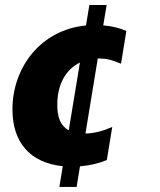

<svg xmlns="http://www.w3.org/2000/svg" viewBox="-20 -652 637 763"><path d="M372.9 -419.7C400.6 -419.7 424.7 -414.4 460.9 -398.8L482.2 -528.8C455.6 -540.8 424.4 -548.3 390.3 -551.1L403.8 -632.1H335.2L321.7 -550.8C138.1 -533 29.1 -379.6 29.5 -217.3C29.1 -86.6 99.8 -4.6 229.4 8.5L215.9 90.9H284.4L297.9 8.9C335.6 6 372.2 -2.5 404.5 -16L426.1 -147.7C389.6 -131.4 355.1 -122.2 319.6 -121.4L368.6 -419.7ZM253.2 -134.2C221.2 -151.3 207.4 -185.4 207.7 -235.8C207.4 -314.3 240.1 -375.7 297.6 -403.4Z"/></svg>

Font: TID UI Extra Bold
Style: Italic
Weight: 800
Italic angle: -9.39999°
Designer: The TID Project Authors
Foundry: Bakken & Bæck
Version: Version 1.001;hotconv 1.0.109;makeotfexe 2.5.65596